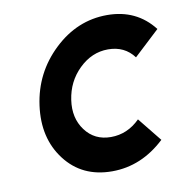

<svg xmlns="http://www.w3.org/2000/svg" viewBox="-65 -575 634 650"><g transform="rotate(-10 252.0 -250.0)"><path d="M344 -512Q241 -512 161 -436Q81 -360 66 -250Q51 -140 109 -64Q167 12 270 12Q371 12 452 -64L386 -146Q343 -103 286 -103Q230 -103 198 -146Q166 -189 175 -250Q184 -312 227 -354Q271 -397 327 -397Q384 -397 416 -354L504 -436Q445 -512 344 -512Z"/></g></svg>

Font: Unageo
Style: SemiBold-Italic
Weight: 600
Designer: Richard Sepsi
Foundry: Richard Sepsi
Version: Version 2.000